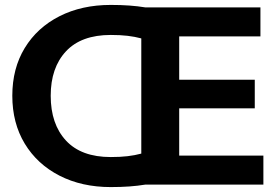

<svg xmlns="http://www.w3.org/2000/svg" viewBox="-20 -750 1130 780"><path d="M430 10Q312 10 221.5 -36.5Q131 -83 80.5 -166.5Q30 -250 30 -361Q30 -472 80.5 -555Q131 -638 221.5 -684Q312 -730 430 -730Q471 -730 505.5 -727.5Q540 -725 570 -720H1038V-602H708V-426H1015V-310H708V-118H1050V0H570Q540 5 505.5 7.5Q471 10 430 10ZM186 -361Q186 -246 248 -179Q310 -112 430 -112Q469 -112 498.5 -115.5Q528 -119 554 -126V-594Q528 -601 498.5 -604.5Q469 -608 430 -608Q310 -608 248 -541.5Q186 -475 186 -361Z"/></svg>

Font: Instrument Sans
Style: Bold
Weight: 700
Designer: Rodrigo Fuenzalida
Foundry: fragTYPE
Version: Version 1.000; ttfautohint (v1.8.4.7-5d5b);gftools[0.9.28]